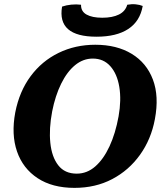

<svg xmlns="http://www.w3.org/2000/svg" viewBox="-20 -902 782 931"><path d="M341 9Q234 9 162.5 -38Q91 -85 62.5 -167.5Q34 -250 54 -357Q74 -459 128.5 -532.5Q183 -606 264 -645.5Q345 -685 442 -685Q546 -685 618.5 -641Q691 -597 721.5 -516Q752 -435 731 -324Q713 -227 659 -151.5Q605 -76 524 -33.5Q443 9 341 9ZM352 -60Q402 -60 442 -95Q482 -130 511 -192.5Q540 -255 555 -338Q569 -417 558.5 -480.5Q548 -544 515 -581Q482 -618 430 -618Q383 -618 344 -586Q305 -554 276.5 -496Q248 -438 233 -362Q217 -278 224 -209.5Q231 -141 262.5 -100.5Q294 -60 352 -60ZM448 -724Q256 -724 281 -870Q301 -877 325.5 -879.5Q350 -882 373 -879Q372 -847 399.5 -831.5Q427 -816 476 -816Q525 -816 556.5 -831.5Q588 -847 597 -879Q619 -883 638.5 -881Q658 -879 672 -873Q659 -799 602 -761.5Q545 -724 448 -724Z"/></svg>

Font: Vollkorn ExtraBold
Style: Italic
Weight: 800
Italic angle: -11°
Designer: Friedrich Althausen
Foundry: Friedrich Althausen
Version: Version 5.000; ttfautohint (v1.8.3)